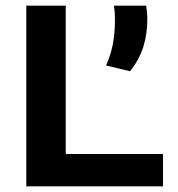

<svg xmlns="http://www.w3.org/2000/svg" viewBox="-20 -659 629 679"><path d="M212.5 0H73V-639H212.5ZM147.5 -114.5H556.5V0H147.5ZM497 -639Q498 -630.5 499.5 -618Q501 -605.5 501 -592Q501 -538.5 486.8 -493.2Q472.5 -448 440 -407L355 -427.5Q371 -462.5 378.8 -501.5Q386.5 -540.5 386.5 -587Q386.5 -600.5 385.8 -612.8Q385 -625 383 -639Z"/></svg>

Font: AnekLatin_SemiExpandedSemiBold
Style: Regular
Weight: 600
Width: 6
Designer: Yesha Goshar
Foundry: Ek Type
Version: Version 1.003